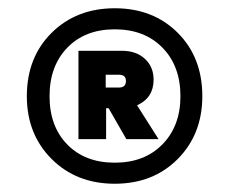

<svg xmlns="http://www.w3.org/2000/svg" viewBox="-20 -729 556 465"><path d="M417 -496Q417 -569 373.5 -613.5Q330 -658 258 -658Q186 -658 143 -613.5Q100 -569 100 -496Q100 -423 143 -379Q186 -335 258 -335Q330 -335 373.5 -379.5Q417 -424 417 -496ZM45 -496Q45 -590 105 -649.5Q165 -709 258 -709Q351 -709 410.5 -649.5Q470 -590 470 -496Q470 -404 410.5 -344Q351 -284 258 -284Q165 -284 105 -344Q45 -404 45 -496ZM352 -536Q352 -492 312 -474L364 -392H286L243 -467H237V-392H170V-606H275Q310 -606 331 -586.5Q352 -567 352 -536ZM268 -548H236V-517H268Q285 -517 285 -533Q285 -548 268 -548Z"/></svg>

Font: SVN-Poppins SemiBold
Style: Regular
Weight: 600
Designer: Ninad Kale (Devanagari), Jonny Pinhorn (Latin)
Foundry: Indian Type Foundry
Version: Version 3.002 2017